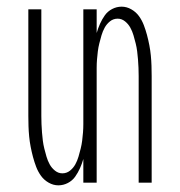

<svg xmlns="http://www.w3.org/2000/svg" viewBox="-20 -548 540 576"><path d="M155 8Q140 8 126 0Q112 -8 103 -20.5Q94 -33 88.5 -47.5Q83 -62 79 -77Q75 -92 72 -107.5Q69 -123 67.5 -138.5Q66 -154 65.5 -169.5Q65 -185 65 -200V-520H104V-200Q104 -188 104.5 -175.5Q105 -163 106 -150.5Q107 -138 108.5 -126Q110 -114 113 -102Q116 -90 119.5 -78Q123 -66 129 -55Q135 -44 145 -36Q155 -28 167 -28Q180 -28 190 -36Q200 -44 206 -55Q212 -66 215.5 -78Q219 -90 222 -102Q225 -114 226.5 -126Q228 -138 229 -150.5Q230 -163 230 -175.5Q230 -188 230 -200V-520H270V-449Q274 -463 280 -476.5Q286 -490 294.5 -502Q303 -514 316.5 -521Q330 -528 345 -528Q360 -528 374 -520Q388 -512 397 -499.5Q406 -487 411.5 -472.5Q417 -458 421 -443Q425 -428 428 -412.5Q431 -397 432.5 -381.5Q434 -366 434.5 -350.5Q435 -335 435 -320V0H396V-320Q396 -332 395.5 -344.5Q395 -357 394 -369.5Q393 -382 391.5 -394Q390 -406 387 -418Q384 -430 380.5 -442Q377 -454 371 -465Q365 -476 355 -484Q345 -492 333 -492Q320 -492 310 -484Q300 -476 294 -465Q288 -454 284.5 -442Q281 -430 278 -418Q275 -406 273.5 -394Q272 -382 271 -369.5Q270 -357 270 -344.5Q270 -332 270 -320V0H230V-71Q226 -57 220 -43.5Q214 -30 205.5 -18Q197 -6 183.5 1Q170 8 155 8Z"/></svg>

Font: Iosevka Term Curly Extralight
Style: Regular
Weight: 200
Designer: Belleve Invis
Foundry: Belleve Invis
Version: Version 32.3.0